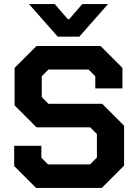

<svg xmlns="http://www.w3.org/2000/svg" viewBox="-20 -927 677 947"><path d="M50 -108V-208H184V-149L217 -116H424L458 -150V-266L425 -299H160L52 -407V-592L160 -700H476L584 -592V-491H450V-551L417 -584H219L186 -551V-448L219 -415H484L592 -307V-110L482 0H158ZM123 -907H250L315 -832H321L386 -907H513L371 -746H265Z"/></svg>

Font: Chakra Petch
Style: Bold
Weight: 700
Designer: Katatrad Aksorn Co.,Ltd.
Foundry: Cadson Demak Co.,Ltd.
Version: Version 1.000; ttfautohint (v1.6)